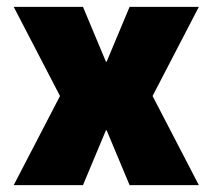

<svg xmlns="http://www.w3.org/2000/svg" viewBox="-20 -540 620 560"><path d="M155 -260 20 -520H222L289 -360H291L358 -520H560L425 -260L560 0H358L291 -160H289L222 0H20Z"/></svg>

Font: Enso Black
Style: Regular
Weight: 900
Designer: Coji Morishita
Foundry: UNDERFOREST DESIGN
Version: Version 1.000